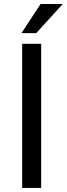

<svg xmlns="http://www.w3.org/2000/svg" viewBox="-20 -927 330 947"><path d="M85.9 -763.7H158.7L289.6 -907.2H180.2ZM183.1 -710.9H89.4V0H183.1Z"/></svg>

Font: Roboto
Style: Regular
Weight: 400
Designer: Google
Version: Version 2.137; 2017